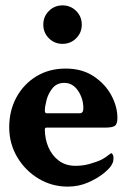

<svg xmlns="http://www.w3.org/2000/svg" viewBox="-20 -694 490 721"><path d="M234.4 6.8Q174.8 6.8 124.5 -23.4Q74.2 -53.7 44.4 -104.5Q14.6 -155.3 14.6 -215.8Q14.6 -278.3 41.5 -328.1Q68.4 -377.9 116.2 -407.2Q164.1 -436.5 226.6 -436.5Q288.1 -436.5 331.5 -407.7Q375 -378.9 397.9 -336.4Q420.9 -293.9 420.9 -251Q420.9 -228.5 411.6 -221.7Q402.3 -214.8 375 -214.8H154.3Q148.4 -214.8 148.4 -208Q148.4 -172.9 161.6 -141.6Q174.8 -110.4 200.7 -90.8Q226.6 -71.3 263.7 -71.3Q296.9 -71.3 325.2 -81.1Q344.7 -86.9 355.5 -91.8Q366.2 -96.7 375.5 -103Q384.8 -109.4 397.5 -119.1Q406.2 -115.2 406.2 -100.6Q406.2 -87.9 402.3 -81.1Q396.5 -65.4 371.6 -44.9Q346.7 -24.4 311 -8.8Q275.4 6.8 234.4 6.8ZM155.3 -268.6H279.3Q293 -268.6 293 -287.1Q293 -324.2 272.9 -353.5Q252.9 -382.8 221.7 -382.8Q193.4 -382.8 177.2 -362.8Q161.1 -342.8 154.8 -318.4Q148.4 -293.9 148.4 -278.3Q148.4 -268.6 155.3 -268.6ZM214.8 -529.3Q184.6 -529.3 163.6 -550.3Q142.6 -571.3 142.6 -601.6Q142.6 -631.8 163.6 -652.8Q184.6 -673.8 214.8 -673.8Q245.1 -673.8 266.1 -652.8Q287.1 -631.8 287.1 -601.6Q287.1 -571.3 266.1 -550.3Q245.1 -529.3 214.8 -529.3Z"/></svg>

Font: Crimson Text Bold
Style: Bold
Weight: 700
Designer: Sebastian Kosch
Foundry: Sebastian Kosch
Version: Version 1.10 July 1, 2025